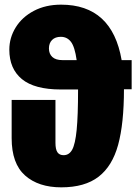

<svg xmlns="http://www.w3.org/2000/svg" viewBox="-20 -784 595 824"><path d="M545 -401H512Q512 -254 487 -162.5Q462 -71 403 -25.5Q344 20 243 20Q145 20 87.5 -31Q30 -82 30 -191V-355H218V-171Q218 -143 226.5 -130.5Q235 -118 253 -118Q277 -118 290 -142Q303 -166 309 -226.5Q315 -287 315 -399V-400H241Q128 -400 74 -444.5Q20 -489 20 -571Q20 -622 47.5 -666.5Q75 -711 125.5 -737.5Q176 -764 242 -764Q461 -764 502 -526H545ZM309 -526Q301 -583 284.5 -604.5Q268 -626 241 -626Q217 -626 203.5 -612.5Q190 -599 190 -576Q190 -553 204.5 -539.5Q219 -526 248 -526Z"/></svg>

Font: Fira Sans Black
Style: Regular
Weight: 900
Designer: Carrois Corporate & Edenspiekermann AG
Foundry: Carrois Corporate GbR & Edenspiekermann AG
Version: Version 4.203